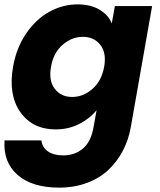

<svg xmlns="http://www.w3.org/2000/svg" viewBox="-33 -586 732 881"><path d="M26.9 -279.8Q42 -365.7 86.4 -431.4Q130.9 -497.1 192.6 -531.5Q254.4 -565.9 323.2 -565.9Q382.3 -565.9 422.9 -542Q463.4 -518.1 480 -479L494.1 -558.1H665L566.9 -1Q556.6 56.2 531 105.2Q505.4 154.3 465.3 192.6Q425.3 231 366.9 252.9Q308.6 274.9 238.8 274.9Q114.3 274.9 47.6 216.6Q-19 158.2 -12.2 58.1H157.2Q160.2 89.8 186.5 108.4Q212.9 127 256.8 127Q309.6 127 346.7 96.4Q383.8 65.9 396 -1L410.2 -80.1Q377.9 -41 329.3 -16.6Q280.8 7.8 222.2 7.8Q116.7 7.8 60.5 -71.3Q4.4 -150.4 26.9 -279.8ZM347.2 -417Q296.4 -417 254.2 -380.4Q211.9 -343.8 201.2 -279.8Q189.5 -215.8 218.3 -178.5Q247.1 -141.1 297.9 -141.1Q349.1 -141.1 391.1 -178Q433.1 -214.8 444.8 -278.8Q456.5 -342.8 427.5 -379.9Q398.4 -417 347.2 -417Z"/></svg>

Font: SVN-Poppins
Style: Bold Italic
Weight: 700
Italic angle: -10°
Designer: Ninad Kale (Devanagari), Jonny Pinhorn (Latin)
Foundry: Indian Type Foundry
Version: Version 3.002 2017